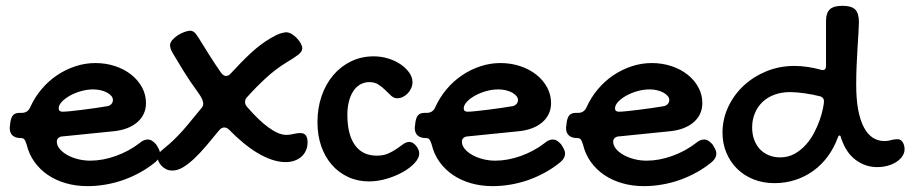

<svg xmlns="http://www.w3.org/2000/svg" viewBox="-20 -595 3106 655"><path d="M456.1 -106.9Q470.2 -119.1 483.9 -119.1Q491.7 -119.1 498 -115.2Q504.4 -111.3 512.2 -103Q519.5 -91.8 522.7 -84.7Q525.9 -77.6 525.9 -70.8Q525.9 -56.2 511.2 -43Q487.8 -23.4 460.4 -8.1Q433.1 7.3 403.3 18.1Q373.5 28.8 341.8 34.4Q310.1 40 278.8 40Q239.3 40 204.6 30Q169.9 20 142.8 1.5Q115.7 -17.1 97.2 -43.2Q78.6 -69.3 70.8 -102.1Q66.4 -115.7 62.7 -119.9Q59.1 -124 50.8 -124Q32.7 -124 22.9 -132.8Q13.2 -141.6 13.2 -158.2Q13.2 -165 14.2 -167L15.1 -176.8Q17.6 -194.3 24.7 -202.1Q31.7 -210 46.9 -210H54.2Q74.7 -210 83 -229Q98.1 -262.7 121.6 -290.5Q145 -318.4 174.3 -338.1Q203.6 -357.9 237.1 -368.9Q270.5 -379.9 305.2 -379.9Q341.3 -379.9 372.8 -369.4Q404.3 -358.9 427.7 -340.3Q451.2 -321.8 464.6 -296.9Q478 -272 478 -243.2Q478 -223.1 470.2 -206.5Q462.4 -189.9 447.8 -177.5Q433.1 -165 412.4 -157.2Q391.6 -149.4 365.2 -147L195.8 -129.9Q186 -129.9 179.9 -125Q173.8 -120.1 173.8 -111.8Q173.8 -99.1 183.3 -87.4Q192.9 -75.7 208.7 -66.7Q224.6 -57.6 245.4 -52.2Q266.1 -46.9 288.1 -46.9Q309.1 -46.9 331.3 -51Q353.5 -55.2 375.2 -63Q397 -70.8 417.5 -81.8Q438 -92.8 456.1 -106.9ZM347.2 -232.9Q354.5 -234.4 359.9 -240Q365.2 -245.6 365.2 -253.9Q365.2 -261.2 359.9 -267.6Q354.5 -273.9 345.2 -279.1Q335.9 -284.2 323.7 -287.1Q311.5 -290 297.9 -290Q277.8 -290 256.8 -284.2Q235.8 -278.3 218.8 -268.8Q201.7 -259.3 190.9 -247.8Q180.2 -236.3 180.2 -225.1Q180.2 -213.9 193.8 -213.9Q202.1 -213.9 220.7 -215.8Q239.3 -217.8 261.7 -220.5Q284.2 -223.1 307.1 -226.6Q330.1 -230 347.2 -232.9Z M570.3 -412.1Q564 -422.4 562 -429.4Q560.1 -436.5 560.1 -440.9Q560.1 -449.2 567.4 -458Q574.7 -466.8 585.4 -473.9Q596.2 -481 608.4 -485.6Q620.6 -490.2 629.9 -490.2Q635.3 -490.2 641.4 -486.1Q647.5 -481.9 658.2 -464.8Q675.3 -437 694.1 -407.2Q712.9 -377.4 733.9 -347.2Q742.2 -335.9 751 -335.9Q760.7 -335.9 769 -346.2Q802.2 -382.8 835.9 -414.1Q869.6 -445.3 903.3 -464.8Q923.8 -477.1 937 -481Q950.2 -484.9 956.1 -484.9Q965.3 -484.9 975.1 -479Q984.9 -473.1 992.9 -464.6Q1001 -456.1 1006.1 -446.8Q1011.2 -437.5 1011.2 -430.2Q1011.2 -418.9 997.3 -408.2Q983.4 -397.5 957 -381.8Q920.4 -359.4 887.5 -329.1Q854.5 -298.8 824.2 -265.1Q819.3 -260.3 817.6 -255.9Q815.9 -251.5 815.9 -247.1Q815.9 -243.2 817.6 -238.8Q819.3 -234.4 823.2 -230Q841.3 -209 859.4 -191.4Q877.4 -173.8 894.3 -161.4Q911.1 -148.9 927 -141.8Q942.9 -134.8 957 -134.8Q968.3 -134.8 981 -137.9Q993.7 -141.1 1003.9 -141.1Q1018.1 -141.1 1023.7 -132.6Q1029.3 -124 1029.3 -109.9Q1029.3 -93.8 1023.4 -81.1Q1017.6 -68.4 1007.6 -59.8Q997.6 -51.3 983.9 -46.6Q970.2 -42 955.1 -42Q931.6 -42 907.2 -50.3Q882.8 -58.6 858.4 -73.2Q834 -87.9 810.1 -107.7Q786.1 -127.4 763.2 -150.9Q754.4 -160.2 745.1 -160.2Q735.4 -160.2 727.1 -149.9Q704.1 -121.6 682.9 -96.7Q661.6 -71.8 641.8 -53.2Q622.1 -34.7 603.8 -23.9Q585.4 -13.2 567.9 -13.2Q555.2 -13.2 545.7 -18.3Q536.1 -23.4 529.8 -30.8Q523.4 -38.1 520.3 -45.9Q517.1 -53.7 517.1 -59.1Q517.1 -65.9 522 -72Q526.9 -78.1 536.1 -85.7Q545.4 -93.3 557.9 -104Q570.3 -114.7 585.9 -130.9Q603 -147.9 623.5 -173.1Q644 -198.2 668 -227.1Q670.4 -230 671.9 -233.6Q673.3 -237.3 673.3 -241.2Q673.3 -254.9 658.2 -275.9Q627.9 -317.4 605.5 -353.8Q583 -390.1 570.3 -412.1Z M1254.9 -402.8Q1280.3 -402.8 1304.2 -395.5Q1328.1 -388.2 1346.4 -375.7Q1364.7 -363.3 1376 -347.4Q1387.2 -331.5 1387.2 -314.9Q1387.2 -304.2 1382.8 -294.2Q1378.4 -284.2 1371.1 -276.6Q1363.8 -269 1354.5 -264.4Q1345.2 -259.8 1335 -259.8Q1323.7 -259.8 1314.5 -268.3Q1305.2 -276.9 1294.7 -287.4Q1284.2 -297.9 1271.2 -306.4Q1258.3 -314.9 1240.2 -314.9Q1222.7 -314.9 1208.5 -306.6Q1194.3 -298.3 1184.8 -283.4Q1175.3 -268.6 1170.2 -248.3Q1165 -228 1165 -204.1Q1165 -135.7 1190.9 -99.9Q1216.8 -64 1265.1 -64Q1288.1 -64 1304.4 -71.3Q1320.8 -78.6 1333.3 -87.4Q1345.7 -96.2 1356 -103.5Q1366.2 -110.8 1377 -110.8Q1382.8 -110.8 1388.7 -107.2Q1394.5 -103.5 1399.2 -97.9Q1403.8 -92.3 1407 -85.4Q1410.2 -78.6 1410.2 -71.8Q1410.2 -55.7 1394.3 -38.6Q1378.4 -21.5 1353.5 -7.6Q1328.6 6.3 1298.1 15.1Q1267.6 23.9 1238.8 23.9Q1200.2 23.9 1168 9Q1135.7 -5.9 1112.3 -32.5Q1088.9 -59.1 1075.9 -96.2Q1063 -133.3 1063 -178.2Q1063 -227.1 1077.4 -268.1Q1091.8 -309.1 1117.4 -339.1Q1143.1 -369.1 1178.2 -386Q1213.4 -402.8 1254.9 -402.8Z M1837.9 -106.9Q1852.1 -119.1 1865.7 -119.1Q1873.5 -119.1 1879.9 -115.2Q1886.2 -111.3 1894 -103Q1901.4 -91.8 1904.5 -84.7Q1907.7 -77.6 1907.7 -70.8Q1907.7 -56.2 1893.1 -43Q1869.6 -23.4 1842.3 -8.1Q1814.9 7.3 1785.2 18.1Q1755.4 28.8 1723.6 34.4Q1691.9 40 1660.6 40Q1621.1 40 1586.4 30Q1551.8 20 1524.7 1.5Q1497.6 -17.1 1479 -43.2Q1460.4 -69.3 1452.6 -102.1Q1448.2 -115.7 1444.6 -119.9Q1440.9 -124 1432.6 -124Q1414.6 -124 1404.8 -132.8Q1395 -141.6 1395 -158.2Q1395 -165 1396 -167L1397 -176.8Q1399.4 -194.3 1406.5 -202.1Q1413.6 -210 1428.7 -210H1436Q1456.5 -210 1464.8 -229Q1480 -262.7 1503.4 -290.5Q1526.9 -318.4 1556.2 -338.1Q1585.4 -357.9 1618.9 -368.9Q1652.3 -379.9 1687 -379.9Q1723.1 -379.9 1754.6 -369.4Q1786.1 -358.9 1809.6 -340.3Q1833 -321.8 1846.4 -296.9Q1859.9 -272 1859.9 -243.2Q1859.9 -223.1 1852.1 -206.5Q1844.2 -189.9 1829.6 -177.5Q1814.9 -165 1794.2 -157.2Q1773.4 -149.4 1747.1 -147L1577.6 -129.9Q1567.9 -129.9 1561.8 -125Q1555.7 -120.1 1555.7 -111.8Q1555.7 -99.1 1565.2 -87.4Q1574.7 -75.7 1590.6 -66.7Q1606.4 -57.6 1627.2 -52.2Q1647.9 -46.9 1669.9 -46.9Q1690.9 -46.9 1713.1 -51Q1735.4 -55.2 1757.1 -63Q1778.8 -70.8 1799.3 -81.8Q1819.8 -92.8 1837.9 -106.9ZM1729 -232.9Q1736.3 -234.4 1741.7 -240Q1747.1 -245.6 1747.1 -253.9Q1747.1 -261.2 1741.7 -267.6Q1736.3 -273.9 1727.1 -279.1Q1717.8 -284.2 1705.6 -287.1Q1693.4 -290 1679.7 -290Q1659.7 -290 1638.7 -284.2Q1617.7 -278.3 1600.6 -268.8Q1583.5 -259.3 1572.8 -247.8Q1562 -236.3 1562 -225.1Q1562 -213.9 1575.7 -213.9Q1584 -213.9 1602.5 -215.8Q1621.1 -217.8 1643.6 -220.5Q1666 -223.1 1689 -226.6Q1711.9 -230 1729 -232.9Z M2354 -106.9Q2368.2 -119.1 2381.8 -119.1Q2389.6 -119.1 2396 -115.2Q2402.3 -111.3 2410.2 -103Q2417.5 -91.8 2420.7 -84.7Q2423.8 -77.6 2423.8 -70.8Q2423.8 -56.2 2409.2 -43Q2385.7 -23.4 2358.4 -8.1Q2331.1 7.3 2301.3 18.1Q2271.5 28.8 2239.7 34.4Q2208 40 2176.8 40Q2137.2 40 2102.5 30Q2067.9 20 2040.8 1.5Q2013.7 -17.1 1995.1 -43.2Q1976.6 -69.3 1968.8 -102.1Q1964.4 -115.7 1960.7 -119.9Q1957 -124 1948.7 -124Q1930.7 -124 1920.9 -132.8Q1911.1 -141.6 1911.1 -158.2Q1911.1 -165 1912.1 -167L1913.1 -176.8Q1915.5 -194.3 1922.6 -202.1Q1929.7 -210 1944.8 -210H1952.1Q1972.7 -210 1981 -229Q1996.1 -262.7 2019.5 -290.5Q2043 -318.4 2072.3 -338.1Q2101.6 -357.9 2135 -368.9Q2168.5 -379.9 2203.1 -379.9Q2239.3 -379.9 2270.8 -369.4Q2302.2 -358.9 2325.7 -340.3Q2349.1 -321.8 2362.5 -296.9Q2376 -272 2376 -243.2Q2376 -223.1 2368.2 -206.5Q2360.4 -189.9 2345.7 -177.5Q2331.1 -165 2310.3 -157.2Q2289.6 -149.4 2263.2 -147L2093.8 -129.9Q2084 -129.9 2077.9 -125Q2071.8 -120.1 2071.8 -111.8Q2071.8 -99.1 2081.3 -87.4Q2090.8 -75.7 2106.7 -66.7Q2122.6 -57.6 2143.3 -52.2Q2164.1 -46.9 2186 -46.9Q2207 -46.9 2229.2 -51Q2251.5 -55.2 2273.2 -63Q2294.9 -70.8 2315.4 -81.8Q2335.9 -92.8 2354 -106.9ZM2245.1 -232.9Q2252.4 -234.4 2257.8 -240Q2263.2 -245.6 2263.2 -253.9Q2263.2 -261.2 2257.8 -267.6Q2252.4 -273.9 2243.2 -279.1Q2233.9 -284.2 2221.7 -287.1Q2209.5 -290 2195.8 -290Q2175.8 -290 2154.8 -284.2Q2133.8 -278.3 2116.7 -268.8Q2099.6 -259.3 2088.9 -247.8Q2078.1 -236.3 2078.1 -225.1Q2078.1 -213.9 2091.8 -213.9Q2100.1 -213.9 2118.7 -215.8Q2137.2 -217.8 2159.7 -220.5Q2182.1 -223.1 2205.1 -226.6Q2228 -230 2245.1 -232.9Z M2781.2 -356.9Q2783.2 -356 2787.1 -356Q2797.9 -356 2797.9 -370.1V-522Q2797.9 -550.8 2810.8 -563Q2823.7 -575.2 2854 -575.2Q2884.8 -575.2 2897.5 -562.5Q2910.2 -549.8 2910.2 -519Q2910.2 -507.3 2908.7 -484.6Q2907.2 -461.9 2905.5 -433.1Q2903.8 -404.3 2902.3 -371.3Q2900.9 -338.4 2900.9 -306.2Q2900.9 -256.3 2907.7 -220.2Q2914.6 -184.1 2927.2 -160.4Q2939.9 -136.7 2957.5 -125.2Q2975.1 -113.8 2997.1 -113.8Q3009.3 -113.8 3019.3 -116.9Q3029.3 -120.1 3043 -120.1Q3052.7 -120.1 3059.3 -110.1Q3065.9 -100.1 3065.9 -85.9Q3065.9 -73.2 3058.3 -62Q3050.8 -50.8 3037.8 -42.5Q3024.9 -34.2 3007.8 -29.5Q2990.7 -24.9 2972.2 -24.9Q2932.1 -24.9 2898.9 -49.6Q2865.7 -74.2 2849.1 -125Q2847.7 -132.8 2844.2 -132.8Q2840.3 -132.8 2837.9 -125Q2824.7 -89.4 2803.5 -60.8Q2782.2 -32.2 2754.2 -12Q2726.1 8.3 2692.6 19Q2659.2 29.8 2622.1 29.8Q2583 29.8 2550.5 16.8Q2518.1 3.9 2494.6 -19.3Q2471.2 -42.5 2458 -74Q2444.8 -105.5 2444.8 -142.1Q2444.8 -189 2464.4 -230.5Q2483.9 -272 2517.3 -303Q2550.8 -334 2595.2 -352.1Q2639.6 -370.1 2689.9 -370.1Q2710.4 -370.1 2733.4 -366.9Q2756.3 -363.8 2781.2 -356.9ZM2641.1 -58.1Q2668.9 -58.1 2690.7 -70.3Q2712.4 -82.5 2729.2 -101.3Q2746.1 -120.1 2757.8 -142.8Q2769.5 -165.5 2776.9 -187Q2784.2 -208.5 2787.6 -225.6Q2791 -242.7 2791 -250Q2791 -255.4 2788.1 -259.5Q2785.2 -263.7 2779.3 -266.1Q2766.1 -269.5 2752 -272.2Q2737.8 -274.9 2724.1 -276.9Q2710.4 -278.8 2698 -279.8Q2685.5 -280.8 2675.3 -280.8Q2646 -280.8 2622.1 -272Q2598.1 -263.2 2581.3 -247.1Q2564.5 -231 2555.2 -208.7Q2545.9 -186.5 2545.9 -160.2Q2545.9 -136.7 2553 -117.9Q2560.1 -99.1 2572.5 -85.9Q2585 -72.8 2602.5 -65.4Q2620.1 -58.1 2641.1 -58.1Z"/></svg>

Font: Gochi Hand
Style: Regular
Weight: 400
Designer: Juan Pablo del Peral
Foundry: Juan Pablo del Peral
Version: Version 1.001